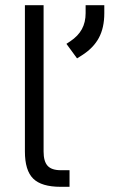

<svg xmlns="http://www.w3.org/2000/svg" viewBox="-20 -720 438 740"><path d="M76 -136V-700H148V-136Q148 -98 163.5 -81Q179 -64 214 -64H248V0H214Q140 0 108 -31.5Q76 -63 76 -136ZM236 -551 251 -561Q281 -581 295.5 -607.5Q310 -634 310 -669V-700H382V-669Q382 -613 361 -574Q340 -535 296 -507L277 -495Z"/></svg>

Font: Bai Jamjuree
Style: Regular
Weight: 400
Designer: Katatrad Aksorn Co.,Ltd.
Foundry: Cadson Demak Co.,Ltd.
Version: Version 1.000; ttfautohint (v1.6)